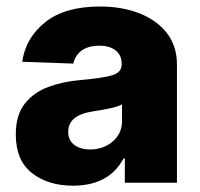

<svg xmlns="http://www.w3.org/2000/svg" viewBox="-20 -573 626 602"><path d="M208.8 9.2Q130.7 9.2 80.1 -30.5Q29.5 -70.3 29.5 -151.3Q29.5 -211.6 57.2 -247.3Q84.9 -283 131 -300.2Q177.2 -317.5 232.2 -322.1Q302.2 -328.1 331.9 -337Q361.5 -345.9 361.5 -370.7V-372.5Q361.5 -399.9 342.7 -414.8Q323.9 -429.7 291.9 -429.7Q257.5 -429.7 236.5 -414.8Q215.6 -399.9 209.9 -373.6L49.7 -379.3Q60 -453.8 121.6 -503.2Q183.2 -552.6 293.3 -552.6Q362.9 -552.6 417.4 -531.1Q471.9 -509.6 503.4 -469.1Q534.8 -428.6 534.8 -370.7V0H371.4V-76H367.2Q321.7 9.2 208.8 9.2ZM262.4 -104.4Q304 -104.4 333.3 -129.3Q362.6 -154.1 362.6 -193.9V-245.7Q348 -237.9 321.6 -232.6Q295.1 -227.3 271 -223.7Q193.9 -212 193.9 -159.8Q193.9 -132.8 213.1 -118.6Q232.2 -104.4 262.4 -104.4Z"/></svg>

Font: Inter UI Extra Bold
Style: Regular
Weight: 800
Designer: Rasmus Andersson
Foundry: rsms
Version: 3.2;8d6f07862